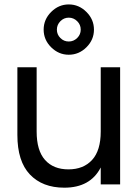

<svg xmlns="http://www.w3.org/2000/svg" viewBox="-20 -850 643 885"><path d="M296.9 -597.7Q250.5 -597.7 215.8 -632.1Q181.2 -666.5 181.2 -713.4Q181.2 -760.3 215.8 -794.9Q250.5 -829.6 296.9 -829.6Q343.8 -829.6 378.4 -794.9Q413.1 -760.3 413.1 -713.4Q413.1 -666.5 378.4 -632.1Q343.8 -597.7 296.9 -597.7ZM352.1 -713.4Q352.1 -736.3 335.7 -752.4Q319.3 -768.6 296.9 -768.6Q274.4 -768.6 258.3 -752.2Q242.2 -735.8 242.2 -713.4Q242.2 -690.9 258.3 -674.8Q274.4 -658.7 296.9 -658.7Q319.3 -658.7 335.7 -674.8Q352.1 -690.9 352.1 -713.4ZM148.9 -540V-243.7Q148.9 -156.2 187.5 -112.8Q226.1 -69.3 295.4 -69.3Q364.7 -69.3 404.5 -112.8Q444.3 -156.2 444.3 -243.7V-540H533.7V0H444.3V-78.1Q396.5 15.1 276.4 15.1Q175.8 15.1 117.9 -45.7Q60.1 -106.4 60.1 -228V-540Z"/></svg>

Font: Vela Sans Med
Style: Regular
Weight: 500
Designer: Principal design: Mikhail Sharanda - project Manrope.
Design modification: Ravid Balaliev
Foundry: Mikhail Sharanda
Version: Version 1.001